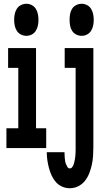

<svg xmlns="http://www.w3.org/2000/svg" viewBox="-20 -785 540 1018"><path d="M120 -595Q105 -595 91 -602Q77 -609 69 -622Q61 -635 58 -650Q55 -665 55 -680Q55 -695 58 -710Q61 -725 69 -738Q77 -751 91 -758Q105 -765 120 -765Q135 -765 148.5 -758Q162 -751 170 -738Q178 -725 181 -710Q184 -695 184 -680Q184 -665 181 -650Q178 -635 170 -622Q162 -609 148.5 -602Q135 -595 120 -595ZM14 0V-105H77V-425H23V-530H171V-105H225V0ZM413 -595Q398 -595 384 -602Q370 -609 362 -622Q354 -635 351.5 -650Q349 -665 349 -680Q349 -695 351.5 -710Q354 -725 362 -738Q370 -751 384 -758Q398 -765 413 -765Q428 -765 441.5 -758Q455 -751 463 -738Q471 -725 474 -710Q477 -695 477 -680Q477 -665 474 -650Q471 -635 463 -622Q455 -609 441.5 -602Q428 -595 413 -595ZM350 213Q329 213 309.5 204.5Q290 196 276 180Q262 164 253.5 145Q245 126 239.5 105.5Q234 85 231 64Q228 43 228 22H322Q322 30 322.5 38Q323 46 323.5 54Q324 62 325.5 70Q327 78 330 85.5Q333 93 337.5 100.5Q342 108 350 108Q358 108 363 101Q368 94 370.5 87Q373 80 374.5 72.5Q376 65 377.5 57Q379 49 379.5 41.5Q380 34 380.5 26Q381 18 381 10Q381 2 381 -5V-425H323V-530H475V-5Q475 18 473.5 41.5Q472 65 467 88Q462 111 453.5 133Q445 155 430.5 173.5Q416 192 395 202.5Q374 213 350 213Z"/></svg>

Font: Iosevka Slab Extrabold
Style: Regular
Weight: 800
Monospace: yes
Designer: Belleve Invis
Foundry: Belleve Invis
Version: Version 11.1.1; ttfautohint (v1.8.3)